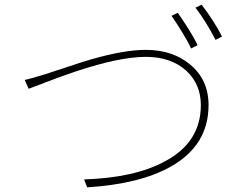

<svg xmlns="http://www.w3.org/2000/svg" viewBox="-20 -820 1040 824"><path d="M787 -699Q813 -658 828 -626L800 -612Q787 -641 761 -683Q738 -721 716 -752L743 -765Q764 -735 787 -699ZM933 -663 905 -649Q863 -730 819 -787L845 -800Q897 -733 933 -663ZM182 -504Q196 -508 221 -517L243 -524L267 -532Q329 -553 374 -566Q514 -606 605 -606Q721 -606 796 -543Q875 -478 875 -369Q875 -196 713 -105Q580 -30 354 -16L341 -50Q556 -57 685 -126Q842 -208 842 -369Q842 -458 780 -516Q714 -576 606 -576Q494 -576 307 -514Q250 -495 179 -468Q168 -464 154 -458L143 -454L132 -450Q111 -442 103 -439L86 -477Q108 -481 182 -504Z"/></svg>

Font: Noto Sans CJK TC Thin
Style: Regular
Weight: 250
Designer: Ryoko NISHIZUKA ???? (kana & ideographs); Paul D. Hunt (Latin, Greek & Cyrillic); Wenlong ZHANG ??? (bopomofo); Sandoll 
Foundry: Adobe Systems Incorporated
Version: Version 1.004 January 19, 2016